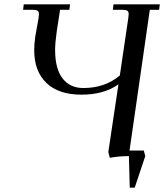

<svg xmlns="http://www.w3.org/2000/svg" viewBox="-20 -722 759 888"><path d="M86.9 -676.8 89.8 -702.1H304.2L300.8 -676.8H257.8L242.2 -575.2Q234.9 -522.9 234.9 -491.2Q234.9 -403.8 269.3 -359.4Q303.7 -314.9 365.2 -314.9Q465.8 -314.9 534.2 -373L573.2 -637.2Q575.2 -650.9 575.2 -655.8Q575.2 -668.5 568.4 -672.6Q561.5 -676.8 543 -676.8H502L504.9 -702.1H719.2L715.8 -676.8H672.9L579.1 -25.9H645L651.9 0L603 146H580.1L576.2 0Q530.8 0 487.8 7.8L481 -19L527.8 -332Q460.9 -284.2 356.9 -284.2Q251 -284.2 194.6 -338.4Q138.2 -392.6 138.2 -490.2Q138.2 -516.6 143.1 -553.2L158.2 -637.2Q160.2 -650.9 160.2 -655.8Q160.2 -668.5 153.3 -672.6Q146.5 -676.8 127.9 -676.8Z"/></svg>

Font: Dihjauti S
Style: Bold Italic
Weight: 700
Italic angle: -9°
Designer: T. Christopher White
Version: Version 3.0.0